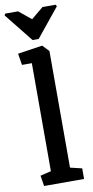

<svg xmlns="http://www.w3.org/2000/svg" viewBox="-118 -976 490 1017"><g transform="rotate(-10 127.0 -467.5)"><path d="M-12 -935H58L124 -881L189 -935H260L265 -926L140 -772H107L-16 -926ZM33 0 24 -57 82 -71V-652H29L19 -714L152 -734L185 -699V-72L248 -57V0Z"/></g></svg>

Font: Kreon Medium
Style: Regular
Weight: 500
Version: Version 2.002